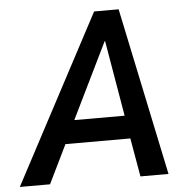

<svg xmlns="http://www.w3.org/2000/svg" viewBox="-86 -755 772 804"><g transform="rotate(-5 300.0 -352.5)"><path d="M-35 0 339 -705H442L590 0H472L437 -201L475 -162H132L190 -201L92 0ZM372 -577 202 -229 187 -259H450L433 -231L374 -577Z"/></g></svg>

Font: Nunito Sans 10pt Condensed
Style: Bold Italic
Weight: 700
Width: 3
Italic angle: -9°
Designer: Vernon Adams
Foundry: Vernon Adams
Version: Version 3.101;gftools[0.9.27]